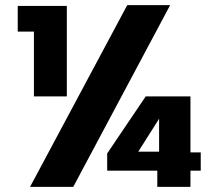

<svg xmlns="http://www.w3.org/2000/svg" viewBox="-20 -727 827 747"><path d="M265 0H97L475 -707H642ZM240 -352H112V-604H49V-704H240ZM721 0H592V-63H397V-130L547 -352H721V-134H761V-63H721ZM599 -137V-265L518 -137Z"/></svg>

Font: Ulagadi Sans
Style: Bold
Weight: 700
Designer: Ninad Kale (Devanagari), Jonny Pinhorn (Latin)
Foundry: Indian Type Foundry
Version: Version 3.01;March 29, 2020;FontCreator 12.0.0.2522 64-bit; 